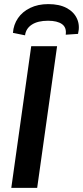

<svg xmlns="http://www.w3.org/2000/svg" viewBox="-20 -915 404 935"><path d="M258 -690 161 0H35L132 -690ZM102 -743 43 -755Q46 -795 67.5 -826.5Q89 -858 127 -876.5Q165 -895 215 -895Q269 -895 304.5 -876Q340 -857 355 -824Q370 -791 360 -750L300 -746Q305 -781 282 -797.5Q259 -814 214 -814Q164 -814 135 -795Q106 -776 102 -743Z"/></svg>

Font: Exo 2 SemiBold
Style: Italic
Weight: 600
Italic angle: -8°
Designer: Natanael Gama
Foundry: Natanael Gama
Version: Version 2.010